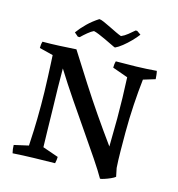

<svg xmlns="http://www.w3.org/2000/svg" viewBox="-124 -956 1001 1082"><g transform="rotate(15 376.5 -415.0)"><path d="M558 19Q536 -20 495 -81Q454 -142 402.5 -216.5Q351 -291 297 -370.5Q243 -450 195 -527Q195 -477 196 -416Q197 -355 199 -293Q200 -228 201.5 -169Q203 -110 204 -70L296 -38Q296 -21 291 0Q229 1 167.5 2.5Q106 4 45 8Q42 -4 40.5 -15.5Q39 -27 39 -39L123 -58Q125 -91 127.5 -149.5Q130 -208 130 -295Q130 -328 129 -372Q128 -416 126 -459.5Q124 -503 122.5 -537Q121 -571 120 -585L40 -605Q40 -614 41 -623.5Q42 -633 45 -643Q94 -643 143 -645.5Q192 -648 241 -651Q299 -559 350 -479.5Q401 -400 452.5 -325Q504 -250 562 -170Q562 -210 563 -252Q564 -294 564 -334Q564 -454 558 -573L468 -605Q468 -614 469 -623.5Q470 -633 473 -643Q532 -643 591.5 -644.5Q651 -646 710 -651Q713 -639 714 -627.5Q715 -616 716 -604L647 -583Q639 -513 634 -432Q629 -351 629 -270Q629 -221 629.5 -163.5Q630 -106 633 -64L643 -15Q635 -8 617 0Q599 8 582 13.5Q565 19 558 19ZM230 -722 208 -741Q228 -769 257 -797.5Q286 -826 322 -849Q331 -849 350.5 -840.5Q370 -832 392 -821Q412 -811 432 -801.5Q452 -792 464 -788Q483 -796 501.5 -811Q520 -826 536 -840H545L568 -824Q554 -805 532.5 -783Q511 -761 488.5 -743Q466 -725 448 -717Q445 -717 424 -727.5Q403 -738 379 -749Q360 -758 340.5 -766Q321 -774 310 -776Q296 -770 276 -753.5Q256 -737 241 -722Z"/></g></svg>

Font: Labrada Medium
Style: Regular
Weight: 500
Designer: Mercedes Jáuregui
Foundry: Omnibus-Type Team
Version: Version 1.000; ttfautohint (v1.8.4.7-5d5b)